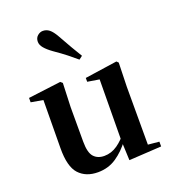

<svg xmlns="http://www.w3.org/2000/svg" viewBox="-154 -970 986 1102"><g transform="rotate(-20 339.0 -419.5)"><path d="M255.7 16.2Q182.1 16.2 140.2 -29.3Q98.3 -74.7 99.3 -187.9L102 -497.7L132 -475.4L28.4 -493.5V-520.2L228 -545.4L240.2 -534.8L234.7 -388.7V-177.8Q234.7 -111 257.7 -85.3Q280.7 -59.5 321.8 -59.5Q364.7 -59.5 402.5 -85.8Q440.3 -112.1 469.6 -153.8L503.2 -103H456Q418.4 -51 368.8 -17.4Q319.2 16.2 255.7 16.2ZM447.6 12.4 442.4 -109.4V-111.9L445.6 -481.6L373.7 -493.2V-516.6L570.9 -545.4L581.6 -534.8L577.6 -388.7V-35L645.6 -28.5V0.7ZM396.7 -643.7 375.7 -627.8Q350.3 -649.6 321.4 -672.6Q292.4 -695.5 248.4 -725.9Q218.1 -747.6 202 -766.9Q185.8 -786.2 185.8 -805.7Q185.8 -828.4 201 -841.6Q216.2 -854.8 233.8 -854.8Q255.7 -854.8 273.2 -840.9Q290.6 -826.9 308.5 -795.4Q336.9 -743.9 357.4 -709.2Q378 -674.4 396.7 -643.7Z"/></g></svg>

Font: Noto Serif JP
Style: Regular
Weight: 200
Designer: Ryoko NISHIZUKA 西塚涼子 (kana & ideographs); Frank Grießhammer (Latin, Greek & Cyrillic); Wenlong ZHANG 张文龙 (bopomofo); San
Foundry: Adobe
Version: Version 2.001;hotconv 1.1.0;makeotfexe 2.6.0